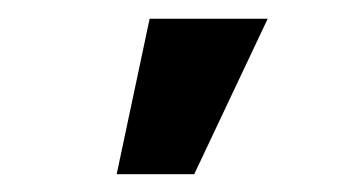

<svg xmlns="http://www.w3.org/2000/svg" viewBox="-20 -802 377 208"><path d="M142.1 -781.7H270L190.4 -613.3H106.4Z"/></svg>

Font: Shabnam FD
Style: Bold
Weight: 700
Foundry: DejaVu fonts team - Redesigned by Saber Rastikerdar - Based on Vazir font
Version: Version 5.00;October 20, 2019;FontCreator 12.0.0.2547 64-bit